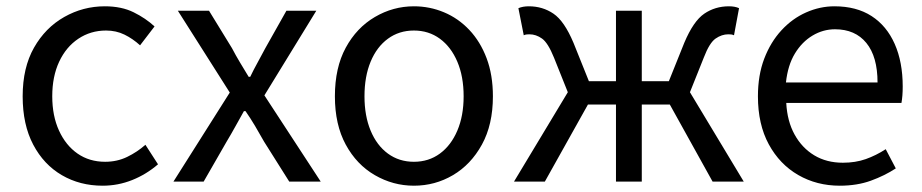

<svg xmlns="http://www.w3.org/2000/svg" viewBox="-20 -577 2930 610"><path d="M306 13Q234 13 176.5 -20.5Q119 -54 85.5 -117.5Q52 -181 52 -271Q52 -362 88 -425.5Q124 -489 184 -523Q244 -557 313 -557Q366 -557 404.5 -538Q443 -519 471 -493L425 -433Q402 -454 375.5 -467Q349 -480 317 -480Q268 -480 229 -454Q190 -428 168 -381Q146 -334 146 -271Q146 -209 167.5 -162Q189 -115 226.5 -89Q264 -63 314 -63Q352 -63 384 -78.5Q416 -94 442 -117L482 -55Q445 -23 400 -5Q355 13 306 13Z M531 0 710 -283 545 -543H644L717 -424Q729 -401 742.5 -378.5Q756 -356 770 -333H775Q786 -356 798.5 -378.5Q811 -401 823 -424L890 -543H985L820 -274L999 0H899L819 -127Q805 -152 790.5 -176.5Q776 -201 760 -224H755Q742 -201 728.5 -176.5Q715 -152 700 -127L627 0Z M1295 13Q1229 13 1171 -20.5Q1113 -54 1078.5 -117.5Q1044 -181 1044 -271Q1044 -362 1078.5 -425.5Q1113 -489 1171 -523Q1229 -557 1295 -557Q1345 -557 1390.5 -538Q1436 -519 1471 -482Q1506 -445 1526 -392Q1546 -339 1546 -271Q1546 -181 1511 -117.5Q1476 -54 1419 -20.5Q1362 13 1295 13ZM1295 -63Q1342 -63 1377.5 -89Q1413 -115 1433 -162Q1453 -209 1453 -271Q1453 -334 1433 -381Q1413 -428 1377.5 -454Q1342 -480 1295 -480Q1248 -480 1212.5 -454Q1177 -428 1157.5 -381Q1138 -334 1138 -271Q1138 -209 1157.5 -162Q1177 -115 1212.5 -89Q1248 -63 1295 -63Z M1613 0 1784 -284 1740 -394Q1721 -441 1702 -454.5Q1683 -468 1662 -468Q1656 -468 1652.5 -467.5Q1649 -467 1644 -465L1627 -551Q1641 -557 1660 -557Q1704 -557 1738.5 -533.5Q1773 -510 1802 -441L1851 -319H1937V-543H2019V-319H2105L2154 -441Q2183 -510 2217.5 -533.5Q2252 -557 2296 -557Q2315 -557 2328 -551L2312 -465Q2307 -467 2303.5 -467.5Q2300 -468 2294 -468Q2273 -468 2253.5 -454.5Q2234 -441 2216 -394L2172 -284L2343 0H2244L2108 -245H2019V0H1937V-245H1848L1711 0Z M2648 13Q2575 13 2516 -21Q2457 -55 2422.5 -118.5Q2388 -182 2388 -271Q2388 -338 2408 -390.5Q2428 -443 2462.5 -480.5Q2497 -518 2541 -537.5Q2585 -557 2631 -557Q2701 -557 2749 -526Q2797 -495 2822.5 -437.5Q2848 -380 2848 -302Q2848 -287 2847 -274Q2846 -261 2844 -250H2478Q2481 -192 2504.5 -149.5Q2528 -107 2567 -83.5Q2606 -60 2658 -60Q2698 -60 2730.5 -71.5Q2763 -83 2794 -103L2826 -42Q2791 -19 2747 -3Q2703 13 2648 13ZM2477 -315H2768Q2768 -397 2732.5 -440.5Q2697 -484 2633 -484Q2595 -484 2561.5 -464Q2528 -444 2505.5 -407Q2483 -370 2477 -315Z"/></svg>

Font: Noto Sans TC
Style: Regular
Weight: 400
Designer: Ryoko NISHIZUKA  (kana, bopomofo & ideographs); Paul D. Hunt (Latin, Greek & Cyrillic); Sandoll Communications , Soo-you
Foundry: Adobe
Version: Version 2.004-H2;hotconv 1.0.118;makeotfexe 2.5.65603